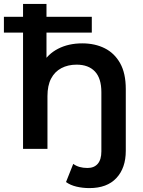

<svg xmlns="http://www.w3.org/2000/svg" viewBox="-34 -762 734 983"><path d="M424 201Q389 201 357.5 193.5Q326 186 304 170L341 77Q369 98 414 98Q448 98 466.5 76.5Q485 55 485 13V-290Q485 -361 452 -396Q419 -431 358 -431Q314 -431 280 -413Q246 -395 227.5 -359.5Q209 -324 209 -270V0H84V-742H204V-390L182 -434Q210 -485 263.5 -512.5Q317 -540 387 -540Q452 -540 502 -515Q552 -490 581 -438.5Q610 -387 610 -306V10Q610 98 562 149.5Q514 201 424 201ZM-14 -595V-676H436V-595Z"/></svg>

Font: MOST Montserrat SemiBold
Style: Regular
Weight: 600
Designer: Julieta Ulanovsky
Foundry: Julieta Ulanovsky
Version: Version 8.000;March 11, 2024;FontCreator 15.0.0.2926 64-bit